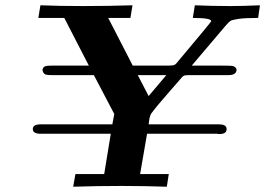

<svg xmlns="http://www.w3.org/2000/svg" viewBox="-20 -706 1003 726"><path d="M133.8 -235.8H404.8L412.1 -274.9L335 -421.9H178.2Q160.2 -421.9 153.6 -423.8Q147 -425.8 143.1 -433.1Q139.2 -440.9 142.1 -447Q145 -453.1 149.9 -455.1Q156.7 -458 179.2 -458H315.9L223.1 -638.2H125L132.8 -686Q204.6 -683.1 293.9 -683.1Q388.2 -683.1 481 -686L473.1 -638.2H389.2L481.9 -458H621.1Q634.3 -458 640.1 -460.9Q646 -463.9 655.8 -477.1Q777.8 -622.1 778.8 -626Q778.8 -638.2 709 -638.2L716.8 -686Q783.7 -683.1 852.1 -683.1Q897 -683.1 962.9 -686L956.1 -638.2H954.1Q905.3 -638.2 881.6 -634.5Q857.9 -630.9 851.6 -627Q845.2 -623 834 -609.9L705.1 -458H806.2Q856.9 -458 861.8 -456.1Q879.9 -448.2 872.1 -433.1Q866.2 -421.9 844.2 -421.9H693.8Q679.7 -421.9 674.8 -419.4Q669.9 -417 660.2 -404.8Q642.1 -383.8 623.5 -362.8Q605 -341.8 595.5 -330.3Q585.9 -318.8 576.4 -307.9Q566.9 -296.9 562.5 -290.5Q558.1 -284.2 554 -279.5Q549.8 -274.9 548.3 -269Q546.9 -263.2 545.9 -261Q544.9 -258.8 543.9 -250Q543 -241.2 542 -235.8H808.1Q836.9 -235.8 836.9 -217.8Q836.9 -198.7 808.1 -199.2Q806.2 -199.2 804 -199.7Q801.8 -200.2 800.8 -200.2H536.1L509.8 -47.9H618.2L610.8 0Q524.9 -2.9 438 -2.9Q347.2 -2.9 256.8 0L265.1 -47.9H374L398.9 -200.2H133.8Q104 -200.2 104 -218Q104 -235.8 133.8 -235.8ZM501 -421.9 542 -342.8 608.9 -421.9Z"/></svg>

Font: CMU Serif Extra
Style: BoldSlanted
Weight: 700
Italic angle: -9.46001°
Version: Version 0.7.0